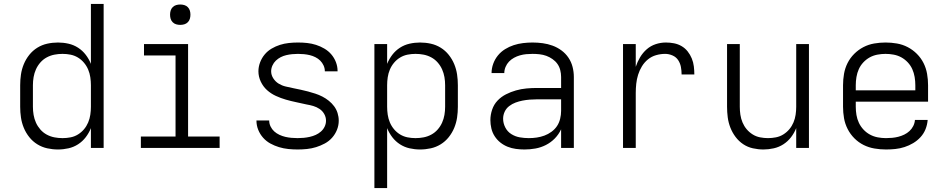

<svg xmlns="http://www.w3.org/2000/svg" viewBox="-20 -755 4840 980"><path d="M276 8Q248 8 221 2Q194 -4 170.5 -18.5Q147 -33 129.5 -55Q112 -77 101.5 -102.5Q91 -128 87 -155Q83 -182 83 -210V-320Q83 -348 87 -375Q91 -402 101.5 -427.5Q112 -453 129.5 -475Q147 -497 170.5 -511.5Q194 -526 221 -532Q248 -538 276 -538Q303 -538 329.5 -532Q356 -526 378.5 -511.5Q401 -497 417.5 -475.5Q434 -454 444 -429V-735H509V0H444V-101Q434 -76 417.5 -54.5Q401 -33 378.5 -18.5Q356 -4 329.5 2Q303 8 276 8ZM299 -50Q299 -50 299.5 -50Q300 -50 300 -50Q320 -50 340.5 -54Q361 -58 378.5 -69Q396 -80 409 -95.5Q422 -111 430 -130Q438 -149 441 -169.5Q444 -190 444 -210V-320Q444 -340 441 -360.5Q438 -381 430 -400Q422 -419 408.5 -435Q395 -451 377.5 -461.5Q360 -472 340 -476Q320 -480 299 -480Q278 -480 257.5 -476Q237 -472 218.5 -462Q200 -452 186 -436Q172 -420 163.5 -401Q155 -382 151.5 -361.5Q148 -341 148 -320V-210Q148 -189 151.5 -168.5Q155 -148 163.5 -129Q172 -110 186 -94Q200 -78 218.5 -68Q237 -58 257.5 -54Q278 -50 299 -50Z M699 0V-58H876V-472H715V-530H940V-58H1101V0ZM900 -628Q889 -628 879 -631Q869 -634 861.5 -641.5Q854 -649 851 -659Q848 -669 848 -680Q848 -691 851 -701Q854 -711 861.5 -718.5Q869 -726 879 -729Q889 -732 900 -732Q911 -732 921 -729Q931 -726 938.5 -718.5Q946 -711 949 -701Q952 -691 952 -680Q952 -669 949 -659Q946 -649 938.5 -641.5Q931 -634 921 -631Q911 -628 900 -628Z M1499 8Q1475 8 1451 5.5Q1427 3 1404 -4Q1381 -11 1360 -22.5Q1339 -34 1323 -52Q1307 -70 1298 -92.5Q1289 -115 1289 -139Q1289 -139 1289 -139.5Q1289 -140 1289 -140H1354Q1354 -140 1354 -140Q1354 -140 1354 -140Q1354 -124 1361 -109.5Q1368 -95 1379.5 -84.5Q1391 -74 1406 -67Q1421 -60 1436 -56.5Q1451 -53 1467 -51.5Q1483 -50 1499 -50Q1515 -50 1530.5 -51.5Q1546 -53 1561.5 -56.5Q1577 -60 1591.5 -66.5Q1606 -73 1618 -83.5Q1630 -94 1637 -108.5Q1644 -123 1644 -139Q1644 -157 1635 -173Q1626 -189 1611 -199Q1596 -209 1579 -214Q1562 -219 1544 -222Q1518 -228 1491.5 -233.5Q1465 -239 1439 -246.5Q1413 -254 1388 -265.5Q1363 -277 1343 -295Q1323 -313 1311 -338.5Q1299 -364 1299 -391Q1299 -414 1307.5 -436.5Q1316 -459 1331 -477Q1346 -495 1366.5 -507Q1387 -519 1409 -526Q1431 -533 1454.5 -535.5Q1478 -538 1501 -538Q1525 -538 1548 -535.5Q1571 -533 1593 -526Q1615 -519 1635.5 -507Q1656 -495 1671 -477.5Q1686 -460 1694.5 -438Q1703 -416 1703 -393Q1703 -392 1703 -391.5Q1703 -391 1703 -391H1638Q1638 -391 1638 -391Q1638 -391 1638 -392Q1638 -407 1631.5 -421Q1625 -435 1614.5 -445.5Q1604 -456 1590 -463Q1576 -470 1561.5 -473.5Q1547 -477 1531.5 -478.5Q1516 -480 1501 -480Q1486 -480 1471 -478.5Q1456 -477 1441 -473.5Q1426 -470 1412.5 -463Q1399 -456 1388 -445.5Q1377 -435 1370.5 -420.5Q1364 -406 1364 -391Q1364 -372 1375 -355Q1386 -338 1402.5 -328Q1419 -318 1438 -313.5Q1457 -309 1476.5 -305Q1496 -301 1515 -297Q1534 -293 1552.5 -288Q1571 -283 1589.5 -277Q1608 -271 1625.5 -262Q1643 -253 1658.5 -240.5Q1674 -228 1685.5 -212.5Q1697 -197 1703 -178Q1709 -159 1709 -139Q1709 -115 1700 -92.5Q1691 -70 1675 -52Q1659 -34 1637.5 -22.5Q1616 -11 1593.5 -4Q1571 3 1547 5.5Q1523 8 1499 8Z M1891 205V-530H1956V-429Q1966 -454 1982.5 -475.5Q1999 -497 2021.5 -511.5Q2044 -526 2070.5 -532Q2097 -538 2124 -538Q2152 -538 2179 -532Q2206 -526 2229.5 -511.5Q2253 -497 2270.5 -475Q2288 -453 2298.5 -427.5Q2309 -402 2313 -375Q2317 -348 2317 -320V-210Q2317 -182 2313 -155Q2309 -128 2298.5 -102.5Q2288 -77 2270.5 -55Q2253 -33 2229.5 -18.5Q2206 -4 2179 2Q2152 8 2124 8Q2097 8 2070.5 2Q2044 -4 2021.5 -18.5Q1999 -33 1982.5 -54.5Q1966 -76 1956 -101V205ZM2101 -50Q2122 -50 2142.5 -54Q2163 -58 2181.5 -68Q2200 -78 2214 -94Q2228 -110 2236.5 -129Q2245 -148 2248.5 -168.5Q2252 -189 2252 -210V-320Q2252 -341 2248.5 -361.5Q2245 -382 2236.5 -401Q2228 -420 2214 -436Q2200 -452 2181.5 -462Q2163 -472 2142.5 -476Q2122 -480 2101 -480Q2080 -480 2060 -476Q2040 -472 2022.5 -461.5Q2005 -451 1991.5 -435Q1978 -419 1970 -400Q1962 -381 1959 -360.5Q1956 -340 1956 -320V-210Q1956 -190 1959 -169.5Q1962 -149 1970 -130Q1978 -111 1991.5 -95Q2005 -79 2022.5 -68.5Q2040 -58 2060 -54Q2080 -50 2101 -50Z M2657 8Q2635 8 2613 5Q2591 2 2571 -6Q2551 -14 2534 -27.5Q2517 -41 2505 -59.5Q2493 -78 2488 -99.5Q2483 -121 2483 -142Q2483 -169 2492 -195.5Q2501 -222 2519.5 -241.5Q2538 -261 2562.5 -273.5Q2587 -286 2613.5 -293.5Q2640 -301 2667 -303.5Q2694 -306 2721 -306H2844V-362Q2844 -380 2839.5 -397.5Q2835 -415 2825 -429Q2815 -443 2800 -453.5Q2785 -464 2768.5 -470Q2752 -476 2734 -478Q2716 -480 2698 -480Q2682 -480 2666 -478.5Q2650 -477 2634 -472.5Q2618 -468 2603.5 -460Q2589 -452 2578 -440.5Q2567 -429 2560.5 -413.5Q2554 -398 2554 -382H2489Q2489 -382 2489 -382Q2489 -382 2489 -382Q2489 -406 2497.5 -429.5Q2506 -453 2521.5 -472Q2537 -491 2558 -504Q2579 -517 2602 -524.5Q2625 -532 2649.5 -535Q2674 -538 2698 -538Q2724 -538 2750 -534.5Q2776 -531 2800.5 -522Q2825 -513 2846 -497.5Q2867 -482 2881.5 -460.5Q2896 -439 2902.5 -413.5Q2909 -388 2909 -362V0H2844V-95Q2832 -69 2812 -48.5Q2792 -28 2766.5 -15Q2741 -2 2713 3Q2685 8 2657 8ZM2679 -50Q2700 -50 2720 -53Q2740 -56 2759 -63Q2778 -70 2795 -82.5Q2812 -95 2823 -111.5Q2834 -128 2839 -148.5Q2844 -169 2844 -189V-248H2721Q2702 -248 2683.5 -246.5Q2665 -245 2647 -241.5Q2629 -238 2611.5 -231.5Q2594 -225 2579 -213.5Q2564 -202 2556 -185Q2548 -168 2548 -149Q2548 -126 2559 -104.5Q2570 -83 2590 -70.5Q2610 -58 2633 -54Q2656 -50 2679 -50Z M3160 0V-530H3225V-414Q3233 -439 3247 -462.5Q3261 -486 3281 -503.5Q3301 -521 3326.5 -529.5Q3352 -538 3379 -538Q3400 -538 3420.5 -534Q3441 -530 3459 -519.5Q3477 -509 3490 -492.5Q3503 -476 3511 -456.5Q3519 -437 3521.5 -416Q3524 -395 3524 -375H3459Q3459 -394 3455.5 -413Q3452 -432 3441.5 -448Q3431 -464 3412.5 -472Q3394 -480 3375 -480Q3352 -480 3329 -473.5Q3306 -467 3287.5 -452Q3269 -437 3256.5 -416.5Q3244 -396 3237 -373.5Q3230 -351 3227.5 -327.5Q3225 -304 3225 -281V0Z M3877 8Q3850 8 3823 2Q3796 -4 3773.5 -19Q3751 -34 3734.5 -56Q3718 -78 3708 -103.5Q3698 -129 3694.5 -156Q3691 -183 3691 -210V-530H3756V-210Q3756 -190 3759 -169.5Q3762 -149 3770 -130Q3778 -111 3791 -95.5Q3804 -80 3821.5 -69Q3839 -58 3859.5 -54Q3880 -50 3900 -50Q3920 -50 3940.5 -54Q3961 -58 3978.5 -69Q3996 -80 4009 -95.5Q4022 -111 4030 -130Q4038 -149 4041 -169.5Q4044 -190 4044 -210V-530H4109V0H4044V-101Q4034 -76 4017.5 -54.5Q4001 -33 3978.5 -18.5Q3956 -4 3929.5 2Q3903 8 3877 8Z M4502 8Q4473 8 4443.5 3Q4414 -2 4388 -15Q4362 -28 4341 -49Q4320 -70 4306.5 -96.5Q4293 -123 4288 -152Q4283 -181 4283 -210V-320Q4283 -349 4288 -378Q4293 -407 4306 -433Q4319 -459 4340 -480Q4361 -501 4387 -514.5Q4413 -528 4442 -533Q4471 -538 4500 -538Q4529 -538 4558 -533Q4587 -528 4613 -514.5Q4639 -501 4660 -480Q4681 -459 4694 -433Q4707 -407 4712 -378Q4717 -349 4717 -320V-236H4348V-210Q4348 -189 4351.5 -168Q4355 -147 4364 -128Q4373 -109 4387.5 -93.5Q4402 -78 4420.5 -68Q4439 -58 4460 -54Q4481 -50 4502 -50Q4518 -50 4534 -51.5Q4550 -53 4565.5 -57Q4581 -61 4595.5 -68Q4610 -75 4622 -86Q4634 -97 4641.5 -112Q4649 -127 4650 -143H4715Q4713 -118 4704 -95.5Q4695 -73 4678.5 -55Q4662 -37 4641 -24.5Q4620 -12 4597 -4.5Q4574 3 4550 5.5Q4526 8 4502 8ZM4348 -294H4652V-320Q4652 -341 4648.5 -362Q4645 -383 4636.5 -402Q4628 -421 4613.5 -436.5Q4599 -452 4581 -462Q4563 -472 4542 -476Q4521 -480 4500 -480Q4479 -480 4458 -476Q4437 -472 4419 -462Q4401 -452 4386.5 -436.5Q4372 -421 4363.5 -402Q4355 -383 4351.5 -362Q4348 -341 4348 -320Z"/></svg>

Font: Iosevka Curly Light Extended
Style: Regular
Weight: 300
Width: 7
Monospace: yes
Designer: Belleve Invis
Foundry: Belleve Invis
Version: Version 11.1.0; ttfautohint (v1.8.3)